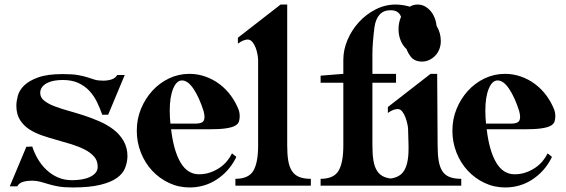

<svg xmlns="http://www.w3.org/2000/svg" viewBox="-20 -834 2490 845"><path d="M122 -39Q101 -39 82.5 -34Q64 -29 56 -14H23L96 -188L122 -189Q131 -161 146.5 -134.5Q162 -108 184 -87Q206 -66 234 -53.5Q262 -41 297 -41Q320 -41 340.5 -44.5Q361 -48 376.5 -55.5Q392 -63 401 -74Q410 -85 410 -100Q410 -127 394 -145Q378 -163 352.5 -176Q327 -189 295 -199Q263 -209 230 -218Q197 -227 165 -238Q133 -249 108 -265.5Q83 -282 67.5 -307Q52 -332 52 -369Q52 -388 58.5 -412.5Q65 -437 86.5 -458Q108 -479 148.5 -493.5Q189 -508 256 -508Q299 -508 324 -503.5Q349 -499 365.5 -493.5Q382 -488 396.5 -483.5Q411 -479 435 -479Q454 -479 471 -484.5Q488 -490 496 -504H529L456 -329H430Q420 -358 406.5 -385.5Q393 -413 373 -434.5Q353 -456 324.5 -469Q296 -482 256 -482Q237 -482 219.5 -479Q202 -476 188 -469Q174 -462 165.5 -451Q157 -440 157 -425Q157 -405 174.5 -391Q192 -377 219.5 -366.5Q247 -356 281 -346.5Q315 -337 349 -326Q383 -315 417.5 -300Q452 -285 479.5 -264Q507 -243 524 -213.5Q541 -184 541 -145Q540 -118 530 -93.5Q520 -69 494 -50.5Q468 -32 421 -20.5Q374 -9 300 -9Q261 -9 236.5 -13.5Q212 -18 194 -23.5Q176 -29 160 -33.5Q144 -38 122 -39Z M814 -509Q850 -509 884 -497Q918 -485 946.5 -463.5Q975 -442 996.5 -412.5Q1018 -383 1031 -349Q1035 -337 1035 -323Q1035 -310 1031.5 -299Q1028 -288 1014.5 -280.5Q1001 -273 973.5 -269Q946 -265 899 -265H733Q744 -171 774.5 -119Q805 -67 856 -67Q882 -67 905 -75Q928 -83 947 -96Q966 -109 979.5 -125.5Q993 -142 1001 -159L1020 -144Q1019 -141 1018 -139Q1017 -137 1016 -135Q986 -78 933 -43.5Q880 -9 814 -9Q766 -9 723.5 -29Q681 -49 649.5 -83Q618 -117 600 -162.5Q582 -208 582 -259Q582 -310 600.5 -355Q619 -400 650.5 -434.5Q682 -469 724 -489Q766 -509 814 -509ZM730 -290H841Q858 -290 869 -295.5Q880 -301 880 -320Q880 -325 879 -331Q878 -337 876 -345Q857 -405 832 -442.5Q807 -480 781 -480Q757 -480 742 -443.5Q727 -407 727 -347Q727 -320 730 -290Z M1244 -814V-193Q1244 -155 1248.5 -127.5Q1253 -100 1264.5 -82Q1276 -64 1296 -55.5Q1316 -47 1348 -47V-17H1016V-47Q1074 -47 1095 -82.5Q1116 -118 1116 -193V-571Q1116 -578 1113.5 -593Q1111 -608 1105.5 -623Q1100 -638 1091 -649Q1082 -660 1070 -660Q1052 -660 1027 -642V-668L1215 -814Z M1491 -193V-470H1391V-501L1491 -509V-571Q1491 -615 1509.5 -658.5Q1528 -702 1559.5 -736.5Q1591 -771 1633 -792.5Q1675 -814 1721 -814Q1754 -814 1789 -803Q1824 -792 1853.5 -771Q1883 -750 1901.5 -720Q1920 -690 1920 -653Q1920 -634 1913.5 -617.5Q1907 -601 1895.5 -589Q1884 -577 1869 -570Q1854 -563 1838 -563Q1804 -563 1787 -585.5Q1770 -608 1762.5 -639Q1755 -670 1753 -702Q1751 -734 1747 -753Q1739 -789 1699 -789Q1668 -789 1650.5 -769.5Q1633 -750 1628 -714Q1619 -642 1619 -596V-509H1723V-470H1619V-193Q1619 -155 1623.5 -127.5Q1628 -100 1639.5 -82Q1651 -64 1671 -55.5Q1691 -47 1723 -47V-17H1391V-47Q1449 -47 1470 -82.5Q1491 -118 1491 -193Z M1904 -509 1906 -193Q1906 -155 1910.5 -127.5Q1915 -100 1926 -82Q1937 -64 1957.5 -55.5Q1978 -47 2010 -47V-17H1678V-47Q1733 -47 1755.5 -78.5Q1778 -110 1778 -178V-193L1776 -266Q1776 -273 1773 -287.5Q1770 -302 1764.5 -317Q1759 -332 1750.5 -343Q1742 -354 1730 -354Q1711 -354 1687 -337V-363L1875 -509ZM1818 -814Q1836 -814 1851 -805.5Q1866 -797 1877.5 -782.5Q1889 -768 1895.5 -748Q1902 -728 1902 -706Q1902 -683 1895.5 -663.5Q1889 -644 1877.5 -629.5Q1866 -615 1851 -606.5Q1836 -598 1818 -598Q1800 -598 1785 -606.5Q1770 -615 1758.5 -629.5Q1747 -644 1740.5 -663.5Q1734 -683 1734 -706Q1734 -728 1740.5 -748Q1747 -768 1758.5 -782.5Q1770 -797 1785 -805.5Q1800 -814 1818 -814Z M2203 -509Q2239 -509 2273 -497Q2307 -485 2335.5 -463.5Q2364 -442 2385.5 -412.5Q2407 -383 2420 -349Q2424 -337 2424 -323Q2424 -310 2420.5 -299Q2417 -288 2403.5 -280.5Q2390 -273 2362.5 -269Q2335 -265 2288 -265H2122Q2133 -171 2163.5 -119Q2194 -67 2245 -67Q2271 -67 2294 -75Q2317 -83 2336 -96Q2355 -109 2368.5 -125.5Q2382 -142 2390 -159L2409 -144Q2408 -141 2407 -139Q2406 -137 2405 -135Q2375 -78 2322 -43.5Q2269 -9 2203 -9Q2155 -9 2112.5 -29Q2070 -49 2038.5 -83Q2007 -117 1989 -162.5Q1971 -208 1971 -259Q1971 -310 1989.5 -355Q2008 -400 2039.5 -434.5Q2071 -469 2113 -489Q2155 -509 2203 -509ZM2119 -290H2230Q2247 -290 2258 -295.5Q2269 -301 2269 -320Q2269 -325 2268 -331Q2267 -337 2265 -345Q2246 -405 2221 -442.5Q2196 -480 2170 -480Q2146 -480 2131 -443.5Q2116 -407 2116 -347Q2116 -320 2119 -290Z"/></svg>

Font: CatShop
Style: Regular
Weight: 400
Designer: Peter Wiegel
Foundry: Peter Wiegel
Version: Version 1.000 2009 initial release